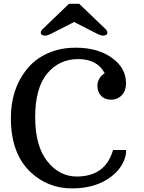

<svg xmlns="http://www.w3.org/2000/svg" viewBox="-20 -997 768 1026"><path d="M38.1 0ZM389.6 -53.7Q543.5 -53.7 584 -195.3H654.3Q654.3 -157.2 633.8 -120.4Q613.3 -83.5 576.2 -54.7Q494.1 9.8 365.2 9.8Q236.3 9.8 144.5 -76.2Q38.1 -175.3 38.1 -366.2Q38.1 -518.6 120.1 -623Q178.2 -697.8 274.9 -727.1Q324.7 -742.2 384.3 -742.2Q502 -742.2 577.6 -688.2Q653.3 -634.3 653.3 -552.7Q653.3 -491.7 605.5 -470.7Q591.3 -464.4 574.7 -464.4Q523.4 -464.4 505.9 -507.8Q500.5 -521.5 500.5 -540.3Q500.5 -559.1 511.2 -577.4Q522 -595.7 539.6 -605.5Q500 -681.2 397.9 -681.2Q295.9 -681.2 231.9 -603.8Q168 -526.4 168 -371.3Q168 -216.3 232.9 -135Q297.9 -53.7 389.6 -53.7ZM553.7 -823.7Q553.7 -806.6 530.3 -806.6Q517.6 -807.1 501.5 -815.4L376 -879.4L250.5 -815.4Q234.4 -807.1 221.7 -806.6Q198.2 -806.6 198.2 -823.7Q198.2 -831.5 205.6 -839.4L348.6 -976.6H403.3L546.4 -839.4Q553.7 -831.5 553.7 -823.7Z"/></svg>

Font: Arbutus Slab
Style: Regular
Weight: 400
Version: Version 1.002; ttfautohint (v0.92) -l 10 -r 16 -G 200 -x 7 -